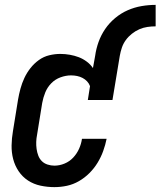

<svg xmlns="http://www.w3.org/2000/svg" viewBox="-20 -759 658 787"><path d="M203 8Q174 8 146 2Q118 -4 95 -19Q72 -34 56.5 -57Q41 -80 34 -107Q27 -134 27.5 -163Q28 -192 33 -221L54 -351Q58 -374 64 -396Q70 -418 80 -439.5Q90 -461 105 -480Q120 -499 139.5 -513Q159 -527 182 -532.5Q205 -538 227 -538Q247 -538 266.5 -534.5Q286 -531 303 -524.5Q320 -518 335.5 -506.5Q351 -495 361 -480L370 -530Q374 -559 384 -587Q394 -615 411 -640Q428 -665 452 -685Q476 -705 503.5 -717Q531 -729 560 -734Q589 -739 618 -739V-651Q601 -651 584 -648.5Q567 -646 551 -639Q535 -632 520.5 -620.5Q506 -609 495.5 -594.5Q485 -580 479.5 -563.5Q474 -547 471 -530L441 -349H340L349 -406Q345 -417 337 -425.5Q329 -434 318.5 -439.5Q308 -445 296 -447.5Q284 -450 271 -450Q250 -450 228 -442Q206 -434 190 -417.5Q174 -401 165.5 -380Q157 -359 153 -337L132 -207Q129 -192 128.5 -177.5Q128 -163 130 -148.5Q132 -134 137 -121Q142 -108 151.5 -98.5Q161 -89 175 -84.5Q189 -80 203 -80Q224 -80 244.5 -88.5Q265 -97 280 -113Q295 -129 304 -149Q313 -169 316 -190H417Q412 -165 403 -140Q394 -115 380 -92Q366 -69 346.5 -49.5Q327 -30 303.5 -16.5Q280 -3 254.5 2.5Q229 8 203 8Z"/></svg>

Font: Iosevka Curly Semibold Oblique
Style: Regular
Weight: 600
Italic angle: -9°
Monospace: yes
Designer: Belleve Invis
Foundry: Belleve Invis
Version: Version 11.1.0; ttfautohint (v1.8.3)